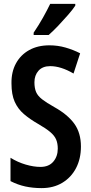

<svg xmlns="http://www.w3.org/2000/svg" viewBox="-20 -957 469 987"><path d="M396 -204Q396 -141 371 -93Q346 -45 300.5 -17.5Q255 10 194 10Q149 10 110 1.5Q71 -7 34 -26V-146Q71 -123 112 -111Q153 -99 188 -99Q231 -99 254 -126Q277 -153 277 -193Q277 -220 268.5 -240Q260 -260 238 -278.5Q216 -297 176 -320Q134 -344 103 -370.5Q72 -397 55.5 -434Q39 -471 39 -528Q38 -587 62 -631Q86 -675 130 -699.5Q174 -724 234 -724Q277 -724 317 -712.5Q357 -701 392 -683L358 -579Q293 -617 238 -617Q199 -617 178 -593.5Q157 -570 157 -534Q157 -504 165.5 -484Q174 -464 196.5 -446.5Q219 -429 260 -406Q328 -368 362 -321Q396 -274 396 -204ZM367 -928Q354 -908 330 -880.5Q306 -853 279.5 -825Q253 -797 230 -777H153V-789Q180 -829 201 -866.5Q222 -904 238 -937H367Z"/></svg>

Font: Noto Sans Thai Looped ExtraCondensed SemiBold
Style: Regular
Weight: 600
Width: 2
Designer: Sasikarn Vongin, Ben Mitchell
Foundry: The Fontpad Ltd
Version: Version 1.001; ttfautohint (v1.8.4.7-5d5b)